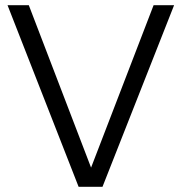

<svg xmlns="http://www.w3.org/2000/svg" viewBox="-20 -720 700 740"><path d="M283 0 9 -700H91L331 -74L572 -700H651L375 0Z"/></svg>

Font: Rosa Sans Light
Style: Regular
Weight: 300
Designer: Pentagram / MCKL
Foundry: Pentagram / MCKL
Version: Version 1.005;September 16, 2019;FontCreator 11.5.0.2425 64-